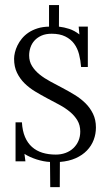

<svg xmlns="http://www.w3.org/2000/svg" viewBox="-20 -644 436 778"><path d="M83 9.8H43V-148.4H68.8Q70.8 -113.8 81.3 -89.1Q91.8 -64.5 109.6 -48.6Q127.4 -32.7 151.9 -25.1Q176.3 -17.6 206.1 -17.6Q227.5 -17.6 245.8 -24.4Q264.2 -31.2 277.3 -43.7Q290.5 -56.2 297.9 -73.2Q305.2 -90.3 305.2 -110.8Q305.2 -136.7 293.7 -156Q282.2 -175.3 263.4 -190.9Q244.6 -206.5 220.5 -219.5Q196.3 -232.4 171.4 -245.6Q146.5 -258.8 122.3 -273.4Q98.1 -288.1 79.3 -306.6Q60.5 -325.2 48.8 -349.4Q37.1 -373.5 37.1 -405.8Q37.1 -417.5 40.5 -431.6Q43.9 -445.8 50.8 -460Q57.6 -474.1 68.8 -487.8Q80.1 -501.5 95.7 -512Q111.3 -522.5 132.1 -529.1Q152.8 -535.6 178.7 -536.1V-623.5H219.2L218.8 -536.1Q239.7 -533.7 260.7 -526.9Q281.7 -520 301.8 -504.4L298.8 -536.1H335.9V-372.6H308.6Q306.6 -399.4 300.3 -424.1Q293.9 -448.7 280.3 -467Q266.6 -485.4 244.4 -496.3Q222.2 -507.3 189.5 -507.3Q165.5 -507.3 148.4 -499.8Q131.3 -492.2 120.1 -480Q108.9 -467.8 103.5 -451.9Q98.1 -436 98.1 -419.4Q98.1 -395 109.9 -376.2Q121.6 -357.4 140.4 -342.3Q159.2 -327.1 183.6 -314Q208 -300.8 233.2 -287.6Q258.3 -274.4 282.7 -259.5Q307.1 -244.6 326.2 -225.8Q345.2 -207 356.9 -182.9Q368.7 -158.7 368.7 -127.4Q368.7 -101.1 359.6 -77.1Q350.6 -53.2 332.3 -34.2Q314 -15.1 286.6 -2.9Q259.3 9.3 222.7 12.2L222.2 114.3H183.6L182.6 12.2Q169.4 11.7 155.8 9Q142.1 6.3 128.4 2Q114.7 -2.4 102.1 -8.1Q89.4 -13.7 79.1 -20.5Z"/></svg>

Font: Parastoo Print
Style: Print
Weight: 400
Foundry: Saber Rastikerdar (saber.rastikerdar@gmail.com)
Version: Version 1.0.0-alpha5